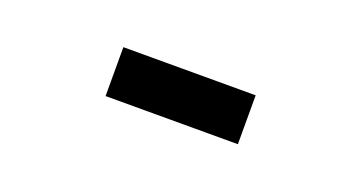

<svg xmlns="http://www.w3.org/2000/svg" viewBox="-24 -442 647 345"><g transform="rotate(20 300.0 -270.0)"><path d="M174 -223.5V-317H427V-223.5Z"/></g></svg>

Font: Chivo Mono Medium
Style: Regular
Weight: 500
Monospace: yes
Designer: Hector Gatti
Foundry: Omnibus-Type
Version: Version 1.008